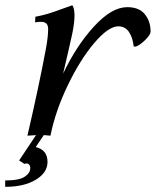

<svg xmlns="http://www.w3.org/2000/svg" viewBox="-51 -518 595 733"><path d="M225.1 -498Q233.4 -486.3 233.4 -459Q233.4 -429.7 224.6 -388.2Q216.3 -349.1 189.9 -236.8Q240.7 -343.8 308.1 -417.2Q375.5 -490.7 434.6 -490.7Q480 -490.7 502 -463.6Q523.9 -436.5 523.9 -397.5Q523.9 -385.7 503.7 -365.7Q483.4 -345.7 467.8 -340.3H459.5Q456.1 -373.5 441.7 -395.5Q427.2 -417.5 400.9 -417.5Q363.3 -417.5 309.6 -354.7Q255.9 -292 208.3 -193.4Q160.6 -94.7 141.6 0Q115.7 -2.9 98.1 -2.9L53.7 0Q98.1 -190.9 125 -335.9Q132.8 -378.9 132.8 -407.7Q132.8 -434.6 106 -434.6Q91.8 -434.6 83 -432.6L84 -454.1Q108.4 -458.5 130.6 -465.1Q152.8 -471.7 182.9 -482.9Q212.9 -494.1 225.1 -498ZM22 94.7 88.9 -5.9H118.7L85.4 43.5Q130.4 54.2 130.4 100.1Q130.4 141.1 85.9 168Q41 195.3 -31.2 195.3V170.9Q23.4 170.9 43.9 156.2Q64.5 142.6 64.5 123.5Q64.5 115.2 60.3 110.6Q56.2 106 50.3 106Q45.9 106 42.5 107.9Z"/></svg>

Font: Flanker
Style: Italic
Weight: 400
Italic angle: -12°
Designer: Flanker
Version: Version 2.027